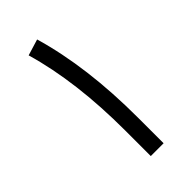

<svg xmlns="http://www.w3.org/2000/svg" viewBox="-198 -676 730 730"><g transform="rotate(-45 166.5 -311.5)"><path d="M221.2 -2H152.3V-139.2Q152.3 -402.8 94.7 -601.1L160.2 -621.1Q221.2 -412.6 221.2 -138.7Z"/></g></svg>

Font: Shabnam Light FD-WOL
Style: Light-FD-WOL
Weight: 300
Foundry: DejaVu fonts team - Redesigned by Saber Rastikerdar - Based on Vazir font
Version: Version 5.0.0